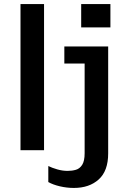

<svg xmlns="http://www.w3.org/2000/svg" viewBox="-20 -740 640 946"><path d="M344 186Q309 186 275 178Q241 170 218 157V78Q236 87 262 94.5Q288 102 313 102Q335 102 354 96.5Q373 91 385 72Q397 53 397 15V-427H297V-511H513V16Q513 102 466.5 144Q420 186 344 186ZM81 0V-720H197V0ZM380 -605V-720H524V-605Z"/></svg>

Font: Chivo Mono Medium
Style: Regular
Weight: 500
Monospace: yes
Designer: Hector Gatti
Foundry: Omnibus-Type
Version: Version 1.008